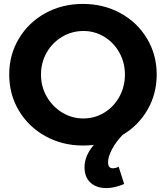

<svg xmlns="http://www.w3.org/2000/svg" viewBox="-20 -731 846 979"><path d="M605 -43Q572 -9 551.5 29.5Q531 68 531 96Q531 127 555 127Q571 127 585 119L613 207Q565 228 522 228Q472 228 441.5 200.5Q411 173 411 121Q411 64 458 8Q431 11 403 11Q298 11 212 -36.5Q126 -84 76.5 -166.5Q27 -249 27 -351Q27 -452 76.5 -534.5Q126 -617 211.5 -664Q297 -711 403 -711Q508 -711 594 -664Q680 -617 729.5 -534.5Q779 -452 779 -351Q779 -253 732.5 -172Q686 -91 605 -43ZM405 -127Q463 -127 511.5 -156.5Q560 -186 588.5 -237.5Q617 -289 617 -351Q617 -412 588.5 -463Q560 -514 511.5 -543.5Q463 -573 405 -573Q347 -573 297 -543.5Q247 -514 218 -463Q189 -412 189 -351Q189 -289 218.5 -238Q248 -187 297.5 -157Q347 -127 405 -127Z"/></svg>

Font: Gontserrat SemiBold
Style: Regular
Weight: 600
Designer: Julieta Ulanovsky
Foundry: Julieta Ulanovsky
Version: Version 6.001